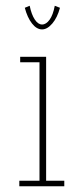

<svg xmlns="http://www.w3.org/2000/svg" viewBox="-20 -646 290 666"><path d="M47 0V-19H117V-430H50V-449H140V-19H203V0ZM170 -626 188 -619Q179 -585 161.5 -564.5Q144 -544 126 -544Q107 -544 91 -564.5Q75 -585 66 -619L83 -626Q89 -596 100.5 -578.5Q112 -561 126 -561Q140 -561 152 -577.5Q164 -594 170 -626Z"/></svg>

Font: Inconsolata UltraCondensed ExtraLight
Style: Regular
Weight: 200
Width: 1
Monospace: yes
Designer: Raph Levien, Cyreal, Brenton Simpson
Foundry: Raph Levien, Cyreal, Google
Version: Version 3.100; ttfautohint (v1.8.4.7-5d5b)